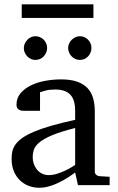

<svg xmlns="http://www.w3.org/2000/svg" viewBox="-20 -865 549 897"><path d="M331.1 -267.1Q263.7 -250 224.1 -233.4Q184.6 -216.8 164.3 -200Q144 -183.1 138.4 -165.8Q132.8 -148.4 132.8 -129.9Q132.8 -114.3 137.9 -99.4Q143.1 -84.5 152.6 -72.8Q162.1 -61 176 -54Q189.9 -46.9 208 -46.9Q228 -46.9 249.8 -54.2Q271.5 -61.5 289.6 -70.3Q310.5 -80.6 331.1 -94.2ZM344.2 0 331.1 -59.1Q304.7 -39.1 276.9 -23.4Q264.6 -16.6 251 -10.3Q237.3 -3.9 222.9 1.2Q208.5 6.3 193.6 9.3Q178.7 12.2 164.1 12.2Q136.7 12.2 113 2.9Q89.4 -6.3 71.8 -23.9Q54.2 -41.5 44.2 -66.4Q34.2 -91.3 34.2 -123Q34.2 -141.6 37.8 -158.2Q41.5 -174.8 52.7 -190.4Q64 -206.1 84.2 -220.5Q104.5 -234.9 137.5 -249Q170.4 -263.2 218 -277.1Q265.6 -291 331.1 -305.2V-348.1Q331.1 -398.4 308.6 -422.6Q286.1 -446.8 237.8 -446.8Q211.4 -446.8 192.9 -441.9Q174.3 -437 167 -434.1V-347.2H94.2Q87.4 -347.2 80.8 -348.1Q74.2 -349.1 68.8 -352.3Q63.5 -355.5 60.3 -361.1Q57.1 -366.7 57.1 -376Q57.1 -406.7 75.7 -429Q94.2 -451.2 124 -465.8Q153.8 -480.5 190.9 -487.3Q228 -494.1 265.1 -494.1Q311.5 -494.1 342 -482.9Q372.6 -471.7 390.4 -451.7Q408.2 -431.6 415.5 -404.3Q422.9 -377 422.9 -344.2V-64Q422.9 -54.7 429 -48.8Q435.1 -43 443.8 -42L492.2 -39.1V0ZM200.2 -641.1Q200.2 -629.9 195.8 -619.6Q191.4 -609.4 184.1 -601.6Q176.8 -593.8 166.7 -589.4Q156.7 -585 145.5 -585Q134.3 -585 124.5 -589.4Q114.7 -593.8 107.4 -601.6Q100.1 -609.4 95.7 -619.1Q91.3 -628.9 91.3 -640.1Q91.3 -650.9 95.7 -660.9Q100.1 -670.9 107.4 -678.7Q114.7 -686.5 124.5 -691.2Q134.3 -695.8 145.5 -695.8Q156.7 -695.8 166.7 -691.4Q176.8 -687 184.1 -679.7Q191.4 -672.4 195.8 -662.4Q200.2 -652.3 200.2 -641.1ZM407.2 -641.1Q407.2 -629.9 403.1 -619.6Q398.9 -609.4 391.6 -601.6Q384.3 -593.8 374.5 -589.4Q364.7 -585 353.5 -585Q342.3 -585 332.3 -589.4Q322.3 -593.8 314.7 -601.6Q307.1 -609.4 302.7 -619.6Q298.3 -629.9 298.3 -641.1Q298.3 -651.4 302.7 -661.4Q307.1 -671.4 314.9 -679Q322.8 -686.5 332.5 -691.2Q342.3 -695.8 353.5 -695.8Q364.7 -695.8 374.5 -691.4Q384.3 -687 391.6 -679.4Q398.9 -671.9 403.1 -661.9Q407.2 -651.9 407.2 -641.1ZM81.5 -781.2V-844.7H416.5V-781.2Z"/></svg>

Font: Charis SIL APac
Style: Regular
Weight: 400
Foundry: SIL International
Version: Version 5.000